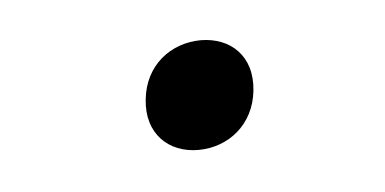

<svg xmlns="http://www.w3.org/2000/svg" viewBox="-35 -503 691 345"><g transform="rotate(-10 310.0 -330.0)"><path d="M305 -233C359 -228.5 409 -261 420.5 -321C432.5 -382.5 396 -421.5 343 -426.5C289 -431 238.5 -399.5 227 -338.5C215 -278 251.5 -237.5 305 -233Z"/></g></svg>

Font: Monaspace Neon Medium
Style: Italic
Weight: 500
Italic angle: -11°
Designer: Riley Cran & the Lettermatic Team
Foundry: Lettermatic
Version: Version 1.200 (Monaspace Neon)